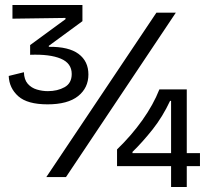

<svg xmlns="http://www.w3.org/2000/svg" viewBox="-20 -711 843 771"><path d="M171 -292Q90 -292 53.5 -324.5Q17 -357 15 -406L76 -421Q77 -391 91.5 -374.5Q106 -358 128 -351.5Q150 -345 172 -345Q211 -345 239.5 -361Q268 -377 268 -414Q268 -457 224 -475.5Q180 -494 101 -491V-530L243 -634V-639L30 -636V-691H311V-626L176 -527V-523Q256 -524 295.5 -494.5Q335 -465 335 -412Q335 -358 293.5 -325Q252 -292 171 -292ZM166 0 608 -660H686L245 0ZM450 -44V-111Q508 -167 552 -229Q596 -291 620 -352H730V-96H783V-44H730V40H667V-44ZM512 -96H667V-306H663Q633 -242 593 -191.5Q553 -141 512 -101Z"/></svg>

Font: Bricolage Grotesque 96pt Light
Style: Regular
Weight: 300
Designer: Mathieu Triay
Foundry: Atelier Triay
Version: Version 1.001; ttfautohint (v1.8.4.7-5d5b);gftools[0.9.33.de